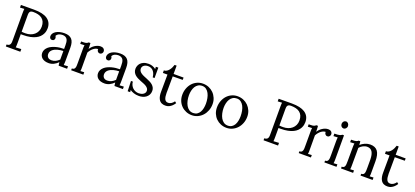

<svg xmlns="http://www.w3.org/2000/svg" viewBox="29 -1405 4922 2279"><g transform="rotate(20 2490.0 -266.0)"><path d="M185.1 -197.3Q181.2 -197.3 173.3 -197.3Q165.5 -197.3 158.2 -197.3V-89.4Q158.2 -68.8 157.7 -54.2Q157.2 -39.6 155.8 -29.8L224.6 -33.7V0H41.5V-24.9Q62.5 -25.4 73 -32.5Q83.5 -39.6 87.9 -51.5Q92.3 -63.5 92.5 -80.1Q92.8 -96.7 92.8 -116.7V-439.9Q92.8 -455.6 93.3 -469.2Q93.8 -482.9 95.2 -494.1L41.5 -491.2V-524.4Q80.6 -524.9 122.3 -525.1Q164.1 -525.4 208.5 -525.4Q317.4 -525.4 374 -488.8Q434.6 -448.7 434.6 -372.1Q434.6 -356.4 431.2 -337.4Q427.7 -318.4 417.2 -298.1Q406.7 -277.8 388.2 -259.3Q369.6 -240.7 341.6 -227.1Q313.5 -213.4 274.9 -205.3Q236.3 -197.3 185.1 -197.3ZM158.2 -228.5Q172.4 -226.6 182.6 -226.3Q192.9 -226.1 207 -226.1Q238.8 -226.1 267.1 -235.6Q295.4 -245.1 316.4 -263.2Q337.4 -281.2 349.6 -307.1Q361.8 -333 361.8 -365.7Q361.8 -401.4 350.6 -426.3Q339.4 -451.2 318.8 -466.8Q298.3 -482.4 269.8 -489.3Q241.2 -496.1 207 -496.1Q187 -496.1 176.8 -489.7Q166.5 -483.4 162.4 -471.7Q158.2 -460 158.2 -443.6Q158.2 -427.2 158.2 -407.2Z M701.7 -183.1Q684.1 -182.6 665.8 -180.2Q647.5 -177.7 629.6 -172.9Q611.8 -168 596.2 -160.2Q580.6 -152.3 568.8 -141.8Q557.1 -131.3 550.5 -117.4Q543.9 -103.5 544.4 -85.9Q544.9 -72.3 549.8 -61.8Q554.7 -51.3 562.7 -44.4Q570.8 -37.6 581.1 -34.2Q591.3 -30.8 602.5 -30.8Q617.7 -30.8 630.9 -33.7Q644 -36.6 656 -42.2Q668 -47.9 679 -55.9Q689.9 -64 701.7 -74.7ZM496.1 -296.4Q496.1 -314.9 507.1 -331.5Q518.1 -348.1 537.8 -360.4Q557.6 -372.6 584.7 -379.4Q611.8 -386.2 644 -386.2Q707 -386.2 736.8 -353Q766.6 -319.8 766.1 -247.6L765.6 -79.1Q765.6 -67.9 764.9 -55.9Q764.2 -43.9 762.7 -28.3L815.4 -31.2V0H708.5Q706.1 -12.7 705.1 -22.2Q704.1 -31.7 703.1 -42.5Q678.2 -17.1 648.4 -2.4Q618.7 12.2 585.4 12.2Q557.1 12.2 536.1 5.4Q515.1 -1.5 501.2 -13.4Q487.3 -25.4 480.2 -41.7Q473.1 -58.1 473.1 -76.7Q473.1 -99.6 483.4 -118.7Q493.7 -137.7 510.5 -152.6Q527.3 -167.5 550 -178.2Q572.8 -189 598.1 -196Q623.5 -203.1 650.1 -206.1Q676.8 -209 701.7 -209V-255.4Q701.7 -274.9 699.5 -293.2Q697.3 -311.5 689.9 -326.4Q682.6 -341.3 666.7 -350.1Q650.9 -358.9 629.9 -358.9Q617.7 -358.9 606.7 -356.9Q595.7 -355 585.2 -350.3Q574.7 -345.7 566.2 -337.9Q557.6 -330.1 551.8 -319.3Q557.6 -313.5 559.6 -305.9Q561.5 -298.3 561.5 -291.5Q561.5 -287.1 559.6 -281.5Q557.6 -275.9 554 -270.8Q550.3 -265.6 544.2 -262.7Q538.1 -259.8 527.8 -259.8Q513.2 -259.8 504.6 -270.5Q496.1 -281.2 496.1 -296.4Z M1082 -345.7Q1067.4 -345.7 1053 -340.1Q1038.6 -334.5 1024.4 -323.5Q1010.3 -312.5 997.8 -297.1Q985.4 -281.7 975.6 -263.2L976.1 -79.1Q976.1 -64.5 975.8 -53Q975.6 -41.5 973.1 -28.3L1020.5 -30.8V0H866.7V-22.5Q884.3 -22.5 893.1 -29.1Q901.9 -35.6 906 -47.9Q910.2 -60.1 910.6 -76.9Q911.1 -93.8 911.1 -113.8V-284.7Q911.1 -296.4 911.4 -308.3Q911.6 -320.3 914.1 -333L860.8 -331.1V-361.8H884.3Q900.4 -361.8 910.9 -363.3Q921.4 -364.7 928.5 -367.7Q935.5 -370.6 940.4 -374Q945.3 -377.4 949.7 -381.8H971.2Q972.2 -370.1 973.1 -352.8Q974.1 -335.4 974.6 -307.6Q982.9 -321.8 996.1 -335.9Q1009.3 -350.1 1025.9 -361.1Q1042.5 -372.1 1061.5 -379.2Q1080.6 -386.2 1100.6 -386.2Q1110.8 -386.2 1120.4 -383.5Q1129.9 -380.9 1137.2 -375Q1144.5 -369.1 1148.9 -360.4Q1153.3 -351.6 1153.3 -339.4Q1153.3 -334 1151.1 -327.9Q1148.9 -321.8 1144.5 -316.2Q1140.1 -310.5 1133.1 -306.9Q1126 -303.2 1115.7 -303.2Q1107.4 -303.2 1100.6 -306.9Q1093.8 -310.5 1089.4 -316.4Q1085 -322.3 1082.8 -329.6Q1080.6 -336.9 1082 -345.7Z M1406.7 -183.1Q1389.2 -182.6 1370.8 -180.2Q1352.5 -177.7 1334.7 -172.9Q1316.9 -168 1301.3 -160.2Q1285.6 -152.3 1273.9 -141.8Q1262.2 -131.3 1255.6 -117.4Q1249 -103.5 1249.5 -85.9Q1250 -72.3 1254.9 -61.8Q1259.8 -51.3 1267.8 -44.4Q1275.9 -37.6 1286.1 -34.2Q1296.4 -30.8 1307.6 -30.8Q1322.8 -30.8 1335.9 -33.7Q1349.1 -36.6 1361.1 -42.2Q1373 -47.9 1384 -55.9Q1395 -64 1406.7 -74.7ZM1201.2 -296.4Q1201.2 -314.9 1212.2 -331.5Q1223.1 -348.1 1242.9 -360.4Q1262.7 -372.6 1289.8 -379.4Q1316.9 -386.2 1349.1 -386.2Q1412.1 -386.2 1441.9 -353Q1471.7 -319.8 1471.2 -247.6L1470.7 -79.1Q1470.7 -67.9 1470 -55.9Q1469.2 -43.9 1467.8 -28.3L1520.5 -31.2V0H1413.6Q1411.1 -12.7 1410.2 -22.2Q1409.2 -31.7 1408.2 -42.5Q1383.3 -17.1 1353.5 -2.4Q1323.7 12.2 1290.5 12.2Q1262.2 12.2 1241.2 5.4Q1220.2 -1.5 1206.3 -13.4Q1192.4 -25.4 1185.3 -41.7Q1178.2 -58.1 1178.2 -76.7Q1178.2 -99.6 1188.5 -118.7Q1198.7 -137.7 1215.6 -152.6Q1232.4 -167.5 1255.1 -178.2Q1277.8 -189 1303.2 -196Q1328.6 -203.1 1355.2 -206.1Q1381.8 -209 1406.7 -209V-255.4Q1406.7 -274.9 1404.5 -293.2Q1402.3 -311.5 1395 -326.4Q1387.7 -341.3 1371.8 -350.1Q1356 -358.9 1335 -358.9Q1322.8 -358.9 1311.8 -356.9Q1300.8 -355 1290.3 -350.3Q1279.8 -345.7 1271.2 -337.9Q1262.7 -330.1 1256.8 -319.3Q1262.7 -313.5 1264.6 -305.9Q1266.6 -298.3 1266.6 -291.5Q1266.6 -287.1 1264.6 -281.5Q1262.7 -275.9 1259 -270.8Q1255.4 -265.6 1249.3 -262.7Q1243.2 -259.8 1232.9 -259.8Q1218.3 -259.8 1209.7 -270.5Q1201.2 -281.2 1201.2 -296.4Z M1712.4 -17.1Q1726.6 -17.1 1741 -20.5Q1755.4 -23.9 1767.3 -31.2Q1779.3 -38.6 1786.9 -49.8Q1794.4 -61 1794.4 -76.2Q1794.4 -94.2 1784.9 -106.9Q1775.4 -119.6 1760.3 -129.4Q1745.1 -139.2 1725.6 -146.7Q1706.1 -154.3 1685.8 -162.4Q1665.5 -170.4 1646.2 -180.2Q1627 -189.9 1611.8 -203.1Q1596.7 -216.3 1587.2 -234.4Q1577.6 -252.4 1577.6 -277.8Q1577.6 -293.5 1583.5 -312.3Q1589.4 -331.1 1604 -347.7Q1618.7 -364.3 1643.3 -375.2Q1668 -386.2 1705.6 -386.2Q1715.8 -386.2 1727.5 -384.8Q1739.3 -383.3 1751.2 -379.6Q1763.2 -376 1775.1 -369.6Q1787.1 -363.3 1798.8 -354.5L1797.4 -382.8H1828.6V-251.5H1805.2Q1803.7 -271 1797.6 -290Q1791.5 -309.1 1780 -324.2Q1768.6 -339.4 1751 -348.9Q1733.4 -358.4 1709.5 -358.4Q1691.9 -358.4 1678.5 -353.8Q1665 -349.1 1655.5 -341.3Q1646 -333.5 1641.4 -323.2Q1636.7 -313 1636.7 -301.8Q1636.7 -283.2 1646 -270Q1655.3 -256.8 1670.7 -246.6Q1686 -236.3 1705.8 -228.3Q1725.6 -220.2 1746.1 -211.7Q1766.6 -203.1 1786.4 -193.4Q1806.2 -183.6 1821.3 -170.4Q1836.4 -157.2 1845.9 -139.6Q1855.5 -122.1 1855.5 -98.1Q1855.5 -69.8 1844 -49.1Q1832.5 -28.3 1814.2 -14.6Q1795.9 -1 1772.7 5.6Q1749.5 12.2 1725.6 12.2Q1687.5 12.2 1658.7 2.2Q1629.9 -7.8 1611.3 -21L1613.8 4.9H1582L1577.6 -123.5H1601.1Q1602.5 -100.1 1611.8 -80.6Q1621.1 -61 1636.2 -46.9Q1651.4 -32.7 1670.9 -24.9Q1690.4 -17.1 1712.4 -17.1Z M1900.9 -374.5Q1920.9 -374.5 1937 -385Q1953.1 -395.5 1965.3 -411.1Q1977.5 -426.8 1985.8 -445.1Q1994.1 -463.4 1999 -479.5H2024.4Q2024.4 -449.2 2024.4 -423.3Q2024.4 -397.5 2024.4 -374.5H2150.4V-345.2L2024.4 -343.8Q2023.9 -294.9 2023.9 -260.5Q2023.9 -226.1 2023.7 -203.1Q2023.4 -180.2 2023.4 -166.7Q2023.4 -153.3 2023.2 -146.5Q2022.9 -139.6 2022.9 -137.7Q2022.9 -135.7 2022.9 -135.3Q2022.9 -109.9 2025.9 -90.3Q2028.8 -70.8 2035.2 -57.4Q2041.5 -43.9 2052.5 -37.1Q2063.5 -30.3 2079.6 -30.3Q2099.1 -30.3 2118.2 -42Q2137.2 -53.7 2151.9 -75.2L2171.9 -59.1Q2155.3 -34.2 2139.2 -20Q2123 -5.9 2108.4 1.2Q2093.8 8.3 2081.1 10.3Q2068.4 12.2 2059.1 12.2Q2047.4 12.2 2035.6 10.3Q2023.9 8.3 2012.5 3.2Q2001 -2 1990.7 -11.7Q1980.5 -21.5 1972.9 -36.9Q1965.3 -52.2 1960.9 -74.2Q1956.5 -96.2 1957 -126L1958.5 -342.8L1900.9 -342.3Z M2393.6 -357.9Q2363.8 -357.9 2342.8 -344.7Q2321.8 -331.5 2308.3 -309.6Q2294.9 -287.6 2288.3 -259Q2281.7 -230.5 2281.7 -200.2Q2281.7 -165 2289.1 -132.3Q2296.4 -99.6 2310.8 -74.2Q2325.2 -48.8 2347.4 -33.4Q2369.6 -18.1 2399.4 -18.1Q2428.7 -18.1 2449 -31.2Q2469.2 -44.4 2481.9 -66.4Q2494.6 -88.4 2500.2 -116.7Q2505.9 -145 2505.9 -174.3Q2505.9 -208 2499.5 -241Q2493.2 -273.9 2479.7 -299.8Q2466.3 -325.7 2444.8 -341.8Q2423.3 -357.9 2393.6 -357.9ZM2393.6 -386.2Q2433.1 -386.2 2467.3 -371.8Q2501.5 -357.4 2526.9 -332Q2552.2 -306.6 2567.1 -271.7Q2582 -236.8 2582 -196.3Q2582 -152.8 2567.6 -114.7Q2553.2 -76.7 2527.8 -48.6Q2502.4 -20.5 2467.8 -4.2Q2433.1 12.2 2393.6 12.2Q2354 12.2 2319.8 -2Q2285.6 -16.1 2260.3 -41.3Q2234.9 -66.4 2220.2 -101.3Q2205.6 -136.2 2205.6 -178.2Q2205.6 -222.2 2220 -260.5Q2234.4 -298.8 2259.5 -326.7Q2284.7 -354.5 2319.1 -370.4Q2353.5 -386.2 2393.6 -386.2Z M2831.5 -357.9Q2801.8 -357.9 2780.8 -344.7Q2759.8 -331.5 2746.3 -309.6Q2732.9 -287.6 2726.3 -259Q2719.7 -230.5 2719.7 -200.2Q2719.7 -165 2727.1 -132.3Q2734.4 -99.6 2748.8 -74.2Q2763.2 -48.8 2785.4 -33.4Q2807.6 -18.1 2837.4 -18.1Q2866.7 -18.1 2887 -31.2Q2907.2 -44.4 2919.9 -66.4Q2932.6 -88.4 2938.2 -116.7Q2943.8 -145 2943.8 -174.3Q2943.8 -208 2937.5 -241Q2931.2 -273.9 2917.7 -299.8Q2904.3 -325.7 2882.8 -341.8Q2861.3 -357.9 2831.5 -357.9ZM2831.5 -386.2Q2871.1 -386.2 2905.3 -371.8Q2939.5 -357.4 2964.8 -332Q2990.2 -306.6 3005.1 -271.7Q3020 -236.8 3020 -196.3Q3020 -152.8 3005.6 -114.7Q2991.2 -76.7 2965.8 -48.6Q2940.4 -20.5 2905.8 -4.2Q2871.1 12.2 2831.5 12.2Q2792 12.2 2757.8 -2Q2723.6 -16.1 2698.2 -41.3Q2672.9 -66.4 2658.2 -101.3Q2643.6 -136.2 2643.6 -178.2Q2643.6 -222.2 2658 -260.5Q2672.4 -298.8 2697.5 -326.7Q2722.7 -354.5 2757.1 -370.4Q2791.5 -386.2 2831.5 -386.2Z M3440.4 -197.3Q3436.5 -197.3 3428.7 -197.3Q3420.9 -197.3 3413.6 -197.3V-89.4Q3413.6 -68.8 3413.1 -54.2Q3412.6 -39.6 3411.1 -29.8L3480 -33.7V0H3296.9V-24.9Q3317.9 -25.4 3328.4 -32.5Q3338.9 -39.6 3343.3 -51.5Q3347.7 -63.5 3347.9 -80.1Q3348.1 -96.7 3348.1 -116.7V-439.9Q3348.1 -455.6 3348.6 -469.2Q3349.1 -482.9 3350.6 -494.1L3296.9 -491.2V-524.4Q3335.9 -524.9 3377.7 -525.1Q3419.4 -525.4 3463.9 -525.4Q3572.8 -525.4 3629.4 -488.8Q3689.9 -448.7 3689.9 -372.1Q3689.9 -356.4 3686.5 -337.4Q3683.1 -318.4 3672.6 -298.1Q3662.1 -277.8 3643.6 -259.3Q3625 -240.7 3596.9 -227.1Q3568.8 -213.4 3530.3 -205.3Q3491.7 -197.3 3440.4 -197.3ZM3413.6 -228.5Q3427.7 -226.6 3438 -226.3Q3448.2 -226.1 3462.4 -226.1Q3494.1 -226.1 3522.5 -235.6Q3550.8 -245.1 3571.8 -263.2Q3592.8 -281.2 3605 -307.1Q3617.2 -333 3617.2 -365.7Q3617.2 -401.4 3606 -426.3Q3594.7 -451.2 3574.2 -466.8Q3553.7 -482.4 3525.1 -489.3Q3496.6 -496.1 3462.4 -496.1Q3442.4 -496.1 3432.1 -489.7Q3421.9 -483.4 3417.7 -471.7Q3413.6 -460 3413.6 -443.6Q3413.6 -427.2 3413.6 -407.2Z M3956.5 -345.7Q3941.9 -345.7 3927.5 -340.1Q3913.1 -334.5 3898.9 -323.5Q3884.8 -312.5 3872.3 -297.1Q3859.9 -281.7 3850.1 -263.2L3850.6 -79.1Q3850.6 -64.5 3850.3 -53Q3850.1 -41.5 3847.7 -28.3L3895 -30.8V0H3741.2V-22.5Q3758.8 -22.5 3767.6 -29.1Q3776.4 -35.6 3780.5 -47.9Q3784.7 -60.1 3785.2 -76.9Q3785.6 -93.8 3785.6 -113.8V-284.7Q3785.6 -296.4 3785.9 -308.3Q3786.1 -320.3 3788.6 -333L3735.4 -331.1V-361.8H3758.8Q3774.9 -361.8 3785.4 -363.3Q3795.9 -364.7 3803 -367.7Q3810.1 -370.6 3814.9 -374Q3819.8 -377.4 3824.2 -381.8H3845.7Q3846.7 -370.1 3847.7 -352.8Q3848.6 -335.4 3849.1 -307.6Q3857.4 -321.8 3870.6 -335.9Q3883.8 -350.1 3900.4 -361.1Q3917 -372.1 3936 -379.2Q3955.1 -386.2 3975.1 -386.2Q3985.4 -386.2 3994.9 -383.5Q4004.4 -380.9 4011.7 -375Q4019 -369.1 4023.4 -360.4Q4027.8 -351.6 4027.8 -339.4Q4027.8 -334 4025.6 -327.9Q4023.4 -321.8 4019 -316.2Q4014.6 -310.5 4007.6 -306.9Q4000.5 -303.2 3990.2 -303.2Q3981.9 -303.2 3975.1 -306.9Q3968.3 -310.5 3963.9 -316.4Q3959.5 -322.3 3957.3 -329.6Q3955.1 -336.9 3956.5 -345.7Z M4109.9 -284.7Q4109.9 -295.9 4110.4 -306.9Q4110.8 -317.9 4112.8 -333L4059.6 -330.1V-361.8Q4084.5 -361.8 4100.3 -363.3Q4116.2 -364.7 4126.5 -367.7Q4136.7 -370.6 4142.6 -374Q4148.4 -377.4 4152.8 -381.8H4174.3V-79.1Q4174.3 -64.5 4173.8 -53Q4173.3 -41.5 4171.4 -28.3L4218.3 -30.8V0H4065.4V-22.5Q4083 -22.5 4091.8 -29.1Q4100.6 -35.6 4104.7 -47.9Q4108.9 -60.1 4109.4 -76.9Q4109.9 -93.8 4109.9 -113.8ZM4181.2 -500Q4181.2 -491.2 4177.7 -483.2Q4174.3 -475.1 4168.7 -469Q4163.1 -462.9 4155.8 -459.5Q4148.4 -456.1 4140.6 -456.1Q4132.3 -456.1 4125 -459.5Q4117.7 -462.9 4112.1 -469Q4106.4 -475.1 4103.5 -483.2Q4100.6 -491.2 4100.6 -500Q4100.6 -509.8 4103.8 -517.8Q4106.9 -525.9 4112.5 -532.2Q4118.2 -538.6 4125.5 -542Q4132.8 -545.4 4141.1 -545.4Q4149.9 -545.4 4157 -542Q4164.1 -538.6 4169.4 -532.2Q4174.8 -525.9 4178 -517.8Q4181.2 -509.8 4181.2 -500Z M4320.3 -284.7Q4320.3 -295.9 4320.8 -308.1Q4321.3 -320.3 4323.2 -333L4270.5 -330.1V-361.8Q4294.9 -361.8 4310.3 -363.3Q4325.7 -364.7 4335 -367.7Q4344.2 -370.6 4349.4 -374Q4354.5 -377.4 4358.9 -381.8H4380.4Q4381.3 -373 4382.3 -362.3Q4383.3 -351.6 4383.8 -336.4Q4396 -347.2 4410.4 -356.2Q4424.8 -365.2 4440.4 -372.1Q4456.1 -378.9 4472.7 -382.6Q4489.3 -386.2 4505.4 -386.2Q4570.8 -386.2 4600.6 -345.5Q4630.4 -304.7 4630.4 -219.2V-79.1Q4630.4 -64.5 4630.1 -53Q4629.9 -41.5 4627.4 -28.3L4674.8 -30.8V0H4522V-22.5Q4539.1 -22.5 4548.1 -29.1Q4557.1 -35.6 4561 -47.9Q4564.9 -60.1 4565.7 -76.9Q4566.4 -93.8 4566.4 -113.8V-218.3Q4565.4 -283.2 4544.9 -315.9Q4524.4 -348.6 4480 -348.6Q4466.3 -348.6 4452.9 -344.5Q4439.5 -340.3 4427 -334Q4414.6 -327.6 4403.6 -318.8Q4392.6 -310.1 4384.8 -299.8Q4384.8 -293 4384.8 -285.6Q4384.8 -278.3 4384.8 -270.5L4384.3 -79.1Q4384.3 -64.5 4383.8 -53Q4383.3 -41.5 4381.3 -28.3L4428.2 -30.8V0H4275.4V-22.5Q4293 -22.5 4301.8 -29.1Q4310.5 -35.6 4314.5 -47.9Q4318.4 -60.1 4318.8 -76.9Q4319.3 -93.8 4319.8 -113.8Z M4706.1 -374.5Q4726.1 -374.5 4742.2 -385Q4758.3 -395.5 4770.5 -411.1Q4782.7 -426.8 4791 -445.1Q4799.3 -463.4 4804.2 -479.5H4829.6Q4829.6 -449.2 4829.6 -423.3Q4829.6 -397.5 4829.6 -374.5H4955.6V-345.2L4829.6 -343.8Q4829.1 -294.9 4829.1 -260.5Q4829.1 -226.1 4828.9 -203.1Q4828.6 -180.2 4828.6 -166.7Q4828.6 -153.3 4828.4 -146.5Q4828.1 -139.6 4828.1 -137.7Q4828.1 -135.7 4828.1 -135.3Q4828.1 -109.9 4831.1 -90.3Q4834 -70.8 4840.3 -57.4Q4846.7 -43.9 4857.7 -37.1Q4868.7 -30.3 4884.8 -30.3Q4904.3 -30.3 4923.3 -42Q4942.4 -53.7 4957 -75.2L4977.1 -59.1Q4960.4 -34.2 4944.3 -20Q4928.2 -5.9 4913.6 1.2Q4898.9 8.3 4886.2 10.3Q4873.5 12.2 4864.3 12.2Q4852.5 12.2 4840.8 10.3Q4829.1 8.3 4817.6 3.2Q4806.2 -2 4795.9 -11.7Q4785.6 -21.5 4778.1 -36.9Q4770.5 -52.2 4766.1 -74.2Q4761.7 -96.2 4762.2 -126L4763.7 -342.8L4706.1 -342.3Z"/></g></svg>

Font: Parastoo Print
Style: Print
Weight: 400
Foundry: Saber Rastikerdar (saber.rastikerdar@gmail.com)
Version: Version 1.0.0-alpha5